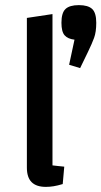

<svg xmlns="http://www.w3.org/2000/svg" viewBox="-20 -720 396 750"><path d="M185 -74Q194 -73 206.5 -71.5Q219 -70 231 -69L225 -1Q205 5 189.5 7.5Q174 10 159 10Q122 10 103.5 -8.5Q85 -27 85 -65V-650L185 -665ZM293 -454 250 -467 271 -565Q245 -568 232.5 -582Q220 -596 220 -631Q220 -670 236 -685Q252 -700 288 -700Q324 -700 340 -685Q356 -670 356 -631Q356 -595 347.5 -572Q339 -549 324 -518Z"/></svg>

Font: Changa
Style: Regular
Weight: 400
Designer: Eduardo Rodriguez Tunni
Foundry: Eduardo Rodriguez Tunni
Version: Version 3.003